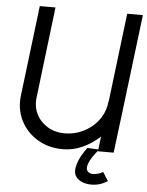

<svg xmlns="http://www.w3.org/2000/svg" viewBox="-58 -747 739 963"><g transform="rotate(5 311.0 -265.5)"><path d="M488 -254H489L543 -700H622L567 -250Q566 -245 566 -241L536 0H457L466 -75Q428 -39 380 -17Q332 5 280 5Q207 5 151.5 -29Q96 -63 67.5 -120Q39 -177 48 -247L103 -700H182L127 -243Q121 -196 140 -158Q159 -120 196.5 -97.5Q234 -75 283 -75Q332 -75 375 -96Q418 -117 447 -152.5Q476 -188 485 -233ZM520 145Q488 165 455.5 168.5Q423 172 397 163Q371 154 359 135Q345 113 356.5 73.5Q368 34 403 -12L463 -9Q448 7 433.5 28Q419 49 412 69.5Q405 90 413 103Q425 118 448.5 115.5Q472 113 492 101Z"/></g></svg>

Font: Kulim Park
Style: Italic
Weight: 400
Italic angle: -8°
Designer: Noponies / Dale Sattler
Foundry: Noponies
Version: Version 1.000; ttfautohint (v1.8.3)